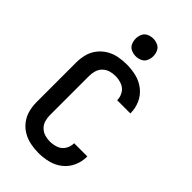

<svg xmlns="http://www.w3.org/2000/svg" viewBox="-288 -1054 1152 1152"><g transform="rotate(45 288.0 -478.5)"><path d="M285 8Q327 8 367.5 -2Q408 -12 441 -38Q474 -64 491 -102.5Q508 -141 508 -183V-185H396V-184Q396 -156 381 -132Q366 -108 339.5 -98.5Q313 -89 285 -89Q263 -89 241.5 -95.5Q220 -102 203.5 -118Q187 -134 180.5 -156Q174 -178 174 -200V-535Q174 -557 180.5 -579Q187 -601 203.5 -617Q220 -633 241.5 -639.5Q263 -646 285 -646Q313 -646 339.5 -636.5Q366 -627 381 -603Q396 -579 396 -551V-550H508V-553Q508 -594 491 -632.5Q474 -671 441 -697Q408 -723 367.5 -733Q327 -743 285 -743Q251 -743 216.5 -736.5Q182 -730 152 -712Q122 -694 100.5 -666Q79 -638 70.5 -604Q62 -570 62 -535V-200Q62 -166 70.5 -132Q79 -98 100.5 -69.5Q122 -41 152 -23.5Q182 -6 216.5 1Q251 8 285 8ZM288 -815Q308 -815 327 -823.5Q346 -832 354.5 -851Q363 -870 363 -890Q363 -910 354.5 -929Q346 -948 327 -956.5Q308 -965 288 -965Q268 -965 249 -956.5Q230 -948 221.5 -929Q213 -910 213 -890Q213 -870 221.5 -851Q230 -832 249 -823.5Q268 -815 288 -815Z"/></g></svg>

Font: Iosevka Sparkle Semibold
Style: Regular
Weight: 600
Designer: Belleve Invis
Foundry: Belleve Invis
Version: Version 4.5.0; ttfautohint (v1.8.3)